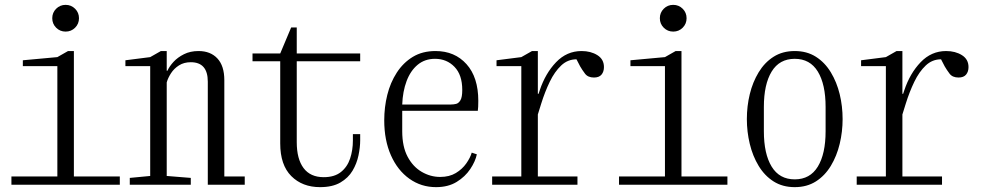

<svg xmlns="http://www.w3.org/2000/svg" viewBox="-20 -760 4040 790"><path d="M27 0V-34H216V-488H74V-512L216 -525L260 -550H284V-34H473V0ZM250 -630Q227 -630 211 -646Q195 -662 195 -685Q195 -708 211 -724Q227 -740 250 -740Q273 -740 289 -724Q305 -708 305 -685Q305 -662 289 -646Q273 -630 250 -630Z M514 0V-28L598 -36V-488H496V-512L598 -525L642 -550H666V-469H669Q677 -487 694 -505.5Q711 -524 737 -537Q763 -550 797 -550Q846 -550 874.5 -519.5Q903 -489 903 -430V-34H987V0H835V-424Q835 -504 765 -504Q737 -504 716.5 -491Q696 -478 683.5 -458.5Q671 -439 666 -421V-36L765 -28V0Z M1297 10Q1224 10 1178.5 -35.5Q1133 -81 1133 -170V-508H1019V-540H1133L1178 -647H1201V-540H1462V-508H1201V-175Q1201 -106 1229 -68.5Q1257 -31 1312 -31Q1356 -31 1382.5 -52Q1409 -73 1420.5 -107.5Q1432 -142 1432 -182V-208H1462V-182Q1462 -154 1455 -120.5Q1448 -87 1430.5 -57.5Q1413 -28 1380.5 -9Q1348 10 1297 10Z M1774 10Q1713 10 1664.5 -24.5Q1616 -59 1588.5 -121Q1561 -183 1561 -265Q1561 -319 1573.5 -369.5Q1586 -420 1612.5 -461Q1639 -502 1678.5 -526Q1718 -550 1772 -550Q1851 -550 1899.5 -496Q1948 -442 1948 -345Q1948 -332 1947.5 -321Q1947 -310 1946 -304H1635V-220Q1635 -157 1657 -115.5Q1679 -74 1715 -53Q1751 -32 1791 -32Q1829 -32 1855.5 -48Q1882 -64 1898.5 -87.5Q1915 -111 1921 -132L1942 -125Q1936 -96 1915 -64.5Q1894 -33 1859 -11.5Q1824 10 1774 10ZM1770 -518Q1728 -518 1698.5 -493.5Q1669 -469 1653 -426.5Q1637 -384 1635 -330H1835Q1846 -330 1856.5 -332.5Q1867 -335 1874.5 -347.5Q1882 -360 1882 -390Q1882 -452 1850 -485Q1818 -518 1770 -518Z M2356 -34V0H2005V-34H2125V-488H2023V-512L2125 -525L2169 -550H2193V-374H2196L2201 -389Q2224 -458 2268 -504Q2312 -550 2373 -550Q2411 -550 2438 -533Q2465 -516 2465 -484Q2465 -465 2455 -453Q2445 -441 2424 -441Q2399 -441 2387 -457Q2375 -473 2367 -487L2352 -516Q2316 -516 2289 -490.5Q2262 -465 2242 -423.5Q2222 -382 2207 -334L2193 -289V-34Z M2527 0V-34H2716V-488H2574V-512L2716 -525L2760 -550H2784V-34H2973V0ZM2750 -630Q2727 -630 2711 -646Q2695 -662 2695 -685Q2695 -708 2711 -724Q2727 -740 2750 -740Q2773 -740 2789 -724Q2805 -708 2805 -685Q2805 -662 2789 -646Q2773 -630 2750 -630Z M3250 10Q3200 10 3163 -13.5Q3126 -37 3101.5 -77.5Q3077 -118 3065 -168Q3053 -218 3053 -270Q3053 -323 3065 -372.5Q3077 -422 3101.5 -462.5Q3126 -503 3163 -526.5Q3200 -550 3250 -550Q3300 -550 3337 -526.5Q3374 -503 3398.5 -462.5Q3423 -422 3435 -372.5Q3447 -323 3447 -270Q3447 -218 3435 -168Q3423 -118 3398.5 -77.5Q3374 -37 3337 -13.5Q3300 10 3250 10ZM3250 -22Q3313 -22 3345 -74.5Q3377 -127 3377 -220V-320Q3377 -413 3345 -465.5Q3313 -518 3250 -518Q3187 -518 3155 -465.5Q3123 -413 3123 -320V-220Q3123 -127 3155 -74.5Q3187 -22 3250 -22Z M3856 -34V0H3505V-34H3625V-488H3523V-512L3625 -525L3669 -550H3693V-374H3696L3701 -389Q3724 -458 3768 -504Q3812 -550 3873 -550Q3911 -550 3938 -533Q3965 -516 3965 -484Q3965 -465 3955 -453Q3945 -441 3924 -441Q3899 -441 3887 -457Q3875 -473 3867 -487L3852 -516Q3816 -516 3789 -490.5Q3762 -465 3742 -423.5Q3722 -382 3707 -334L3693 -289V-34Z"/></svg>

Font: Xanh Mono
Style: Regular
Weight: 400
Monospace: yes
Designer: Lam Bao, Duy Dao
Foundry: Yellow Type Foundry
Version: Version 3.101; ttfautohint (v1.8.3)